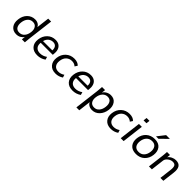

<svg xmlns="http://www.w3.org/2000/svg" viewBox="349 -2364 4189 4189"><g transform="rotate(45 2443.5 -269.5)"><path d="M279.3 -62.5Q353 -62.5 399.4 -114.7Q445.8 -166.5 457 -254.9Q466.8 -337.9 432.6 -388.7Q398.9 -440.4 327.1 -440.4Q256.3 -440.4 210 -388.2Q164.1 -336.4 153.8 -251Q143.1 -166.5 175.3 -114.3Q208 -62.5 279.3 -62.5ZM257.3 10.7Q156.7 10.7 101.1 -60.1Q45.4 -131.8 60.1 -249Q65.9 -306.2 87.9 -354.7Q109.9 -403.3 144.8 -438.7Q179.7 -474.1 225.8 -494.1Q272 -514.2 326.7 -513.7Q383.3 -513.7 423.8 -487.8Q463.4 -462.9 476.1 -425.8L512.7 -725.6H603L529.8 -129.9Q527.3 -107.4 524.4 -75.2Q521.5 -43 517.6 0H426.3L434.6 -85Q414.1 -45.9 367.7 -17.6Q321.3 10.7 257.3 10.7Z M1066.4 -299.3Q1069.8 -368.2 1039.3 -405.3Q1008.8 -442.4 950.2 -442.4Q889.2 -442.4 842.3 -404.3Q796.4 -365.7 778.8 -299.3ZM905.8 10.7Q786.1 10.7 724.6 -60.1Q662.6 -131.8 677.2 -249Q691.9 -365.7 768.1 -439Q844.7 -513.7 956.5 -513.7Q1027.3 -513.7 1073 -481Q1118.7 -448.2 1135.7 -392.1Q1153.3 -335 1144 -261.7Q1143.6 -252.4 1139.6 -237.8H768.6Q759.8 -153.8 801.3 -107.9Q842.3 -62.5 919.4 -62.5Q1009.3 -62.5 1085.4 -118.2L1104.5 -51.8Q1015.6 10.7 905.8 10.7Z M1470.2 10.7Q1353.5 10.7 1293 -61.5Q1232.4 -133.3 1246.6 -247.6Q1261.2 -366.2 1340.8 -439.9Q1420.9 -513.7 1536.6 -513.7Q1641.1 -513.7 1694.8 -454.1L1655.8 -394.5Q1608.9 -439.9 1533.7 -439.9Q1457 -439.9 1403.3 -389.6Q1350.6 -339.8 1339.4 -248Q1329.1 -162.6 1368.2 -112.8Q1407.7 -62.5 1485.8 -62.5Q1561.5 -62.5 1628.4 -109.4L1648.9 -44.4Q1570.3 10.7 1470.2 10.7Z M2155.3 -299.3Q2158.7 -368.2 2128.2 -405.3Q2097.7 -442.4 2039.1 -442.4Q1978 -442.4 1931.2 -404.3Q1885.3 -365.7 1867.7 -299.3ZM1994.6 10.7Q1875 10.7 1813.5 -60.1Q1751.5 -131.8 1766.1 -249Q1780.8 -365.7 1856.9 -439Q1933.6 -513.7 2045.4 -513.7Q2116.2 -513.7 2161.9 -481Q2207.5 -448.2 2224.6 -392.1Q2242.2 -335 2232.9 -261.7Q2232.4 -252.4 2228.5 -237.8H1857.4Q1848.6 -153.8 1890.1 -107.9Q1931.2 -62.5 2008.3 -62.5Q2098.1 -62.5 2174.3 -118.2L2193.4 -51.8Q2104.5 10.7 1994.6 10.7Z M2589.8 -62Q2661.1 -62 2705.1 -114.3Q2728 -140.6 2741.7 -174.8Q2755.4 -209 2760.7 -252Q2771 -337.9 2738.8 -388.2Q2707.5 -439.9 2636.7 -439.9Q2564.9 -439.9 2517.1 -386.2Q2469.7 -332.5 2459 -245.6Q2448.7 -162.6 2482.9 -112.3Q2516.6 -62 2589.8 -62ZM2316.4 209 2385.7 -355.5Q2387.7 -372.1 2390.9 -408.2Q2394 -444.3 2397.9 -501H2492.2L2481.9 -411.1Q2501 -452.6 2552.2 -482.9Q2604 -513.2 2662.6 -513.2Q2764.6 -513.2 2815.9 -440.9Q2868.2 -367.7 2854.5 -254.9Q2839.8 -139.2 2769 -64Q2698.2 11.2 2596.2 11.2Q2536.1 11.2 2493.7 -16.6Q2451.2 -43.9 2441.4 -81.1L2405.8 209Z M3175.8 10.7Q3059.1 10.7 2998.5 -61.5Q2938 -133.3 2952.1 -247.6Q2966.8 -366.2 3046.4 -439.9Q3126.5 -513.7 3242.2 -513.7Q3346.7 -513.7 3400.4 -454.1L3361.3 -394.5Q3314.5 -439.9 3239.3 -439.9Q3162.6 -439.9 3108.9 -389.6Q3056.2 -339.8 3044.9 -248Q3034.7 -162.6 3073.7 -112.8Q3113.3 -62.5 3191.4 -62.5Q3267.1 -62.5 3334 -109.4L3354.5 -44.4Q3275.9 10.7 3175.8 10.7Z M3553.2 -627.4 3563.5 -710.9H3652.3L3642.1 -627.4ZM3476.1 0 3537.1 -501H3626.5L3565.4 0Z M3952.6 10.7Q3831.1 10.7 3771 -61.5Q3711.9 -133.8 3725.6 -250Q3740.2 -368.7 3817.9 -440.9Q3897.5 -513.7 4018.1 -513.7Q4139.2 -513.7 4197.3 -440.9Q4255.9 -368.7 4241.2 -250Q4227.5 -134.8 4149.9 -61.5Q4073.2 10.7 3952.6 10.7ZM3961.4 -62.5Q4040.5 -62.5 4088.4 -113.8Q4136.7 -165 4147 -250Q4157.7 -335.4 4121.6 -388.2Q4086.4 -440.4 4007.3 -440.4Q3928.7 -440.4 3879.4 -388.2Q3831.1 -336.9 3819.8 -250Q3809.6 -165.5 3845.2 -113.8Q3881.8 -62.5 3961.4 -62.5ZM3991.7 -572.3 4128.9 -748H4244.6L4066.9 -572.3Z M4346.7 0 4391.1 -362.3Q4393.1 -378.9 4394.8 -396Q4396.5 -413.1 4397.9 -430.2Q4399.4 -447.3 4400.4 -460.4Q4401.4 -473.6 4401.9 -482.9L4402.3 -501H4495.1L4486.8 -422.4Q4517.1 -464.8 4567.4 -489.3Q4617.7 -513.7 4668.9 -513.7Q4763.7 -513.7 4801.5 -456.3Q4839.4 -398.9 4824.7 -282.2L4790.5 0H4700.7L4734.9 -281.7Q4745.1 -362.3 4725.6 -401.9Q4706.1 -440.4 4644 -440.4Q4586.9 -440.4 4536.6 -401.9Q4485.4 -363.8 4475.1 -314L4437 0Z"/></g></svg>

Font: Ride
Style: Italic
Weight: 400
Version: Version 3.000